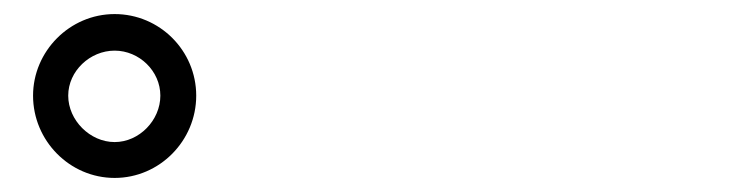

<svg xmlns="http://www.w3.org/2000/svg" viewBox="-20 -844 1040 273"><path d="M27 -708C27 -644 79 -591 143 -591C207 -591 259 -644 259 -708C259 -772 207 -824 143 -824C79 -824 27 -771 27 -708ZM77 -708C77 -743 108 -772 143 -772C178 -772 208 -743 208 -708C208 -673 178 -642 143 -642C108 -642 77 -673 77 -708Z"/></svg>

Font: Source Han Sans KR Medium
Style: Regular
Weight: 500
Designer: Ryoko NISHIZUKA (kana & ideographs); Paul D. Hunt (Latin, Greek & Cyrillic); Wenlong ZHANG (bopomofo); Sandoll Communica
Foundry: Adobe Systems Incorporated
Version: Version 1.001;PS 1.001;hotconv 1.0.78;makeotf.lib2.5.61930